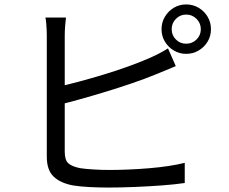

<svg xmlns="http://www.w3.org/2000/svg" viewBox="-20 -830 1040 871"><path d="M758.8 -697.5Q758.8 -670 778 -650.8Q797.1 -631.7 824.6 -631.7Q852.1 -631.7 871.6 -650.8Q891 -670 891 -697.5Q891 -725 871.6 -744.4Q852.1 -763.9 824.6 -763.9Q797.1 -763.9 778 -744.4Q758.8 -725 758.8 -697.5ZM712.8 -697.5Q712.8 -728.4 728 -754Q743.2 -779.6 768.4 -794.7Q793.7 -809.9 824.6 -809.9Q855.6 -809.9 881.1 -794.7Q906.7 -779.6 921.9 -754Q937 -728.4 937 -697.5Q937 -666.5 921.9 -641.3Q906.7 -616 881.1 -600.9Q855.6 -585.7 824.6 -585.7Q793.7 -585.7 768.4 -600.9Q743.2 -616 728 -641.3Q712.8 -666.5 712.8 -697.5ZM279.3 -750.4Q277.1 -732.7 275.4 -711.4Q273.7 -690.1 273.7 -669.4Q273.7 -656.4 273.7 -617.6Q273.7 -578.8 273.7 -525.2Q273.7 -471.6 273.7 -412.3Q273.7 -353 273.7 -298Q273.7 -243 273.7 -201.3Q273.7 -159.6 273.7 -141.2Q273.7 -103 290.6 -88.7Q307.4 -74.3 343.7 -67.1Q367.5 -63.5 403.5 -61.3Q439.4 -59 475.9 -59Q515.5 -59 562 -60.9Q608.5 -62.8 655.5 -66.7Q702.6 -70.6 744.9 -77Q787.1 -83.4 818.1 -91.4V0.2Q775.2 6.6 714.8 11.1Q654.3 15.6 590.6 18.2Q526.8 20.8 472 20.8Q427.7 20.8 385.3 18.6Q343 16.3 311.8 11.3Q254.4 0.7 223.3 -28.8Q192.3 -58.3 192.3 -119.2Q192.3 -143.5 192.3 -189Q192.3 -234.5 192.3 -292.4Q192.3 -350.3 192.3 -410.5Q192.3 -470.7 192.3 -524.6Q192.3 -578.6 192.3 -617.3Q192.3 -656 192.3 -669.4Q192.3 -681.6 191.6 -695.8Q190.9 -710 189.7 -724.4Q188.5 -738.9 186.1 -750.4ZM236.9 -435Q282 -444.7 336.3 -459.2Q390.6 -473.7 447.5 -490.9Q504.3 -508 557.6 -527.1Q610.9 -546.2 654 -564.9Q676.9 -574.7 698.9 -585.9Q720.9 -597.2 742.1 -610.5L777.4 -530.1Q756 -521.3 730.5 -510.5Q704.9 -499.6 682.6 -490.9Q635.9 -471.8 578.3 -452.1Q520.7 -432.4 459.7 -413.8Q398.7 -395.2 341.3 -379.3Q284 -363.4 237.3 -352Z"/></svg>

Font: Noto Sans HK Thin
Style: Regular
Weight: 100
Designer: Ryoko NISHIZUKA 西塚涼子 (kana, bopomofo & ideographs); Paul D. Hunt (Latin, Greek & Cyrillic); Sandoll Communications 산돌커뮤니
Foundry: Adobe
Version: Version 2.004-H2;hotconv 1.0.118;makeotfexe 2.5.65603